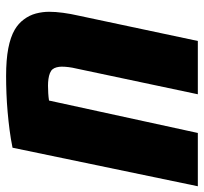

<svg xmlns="http://www.w3.org/2000/svg" viewBox="-46 -642 681 642"><g transform="rotate(-90 295.0 -320.5)"><path d="M-6.3 0 122.6 -619.6Q151.4 -625.5 181.4 -629.4Q211.4 -633.3 242.2 -636Q272.9 -638.7 303.2 -639.9Q333.5 -641.1 362.3 -641.1Q417 -641.1 454.8 -633.8Q492.7 -626.5 517.1 -612.3Q527.3 -606.4 536.1 -598.6Q544.9 -590.8 551.3 -582Q565.4 -563.5 571.3 -541.5Q577.1 -519.5 577.1 -497.1Q577.1 -476.1 573.7 -450.7Q570.3 -425.3 564 -397.9L479.5 0H301.3L387.2 -405.8Q390.6 -419.9 392.1 -432.4Q393.6 -444.8 393.6 -455.1Q393.6 -463.9 391.4 -472.2Q389.2 -480.5 384.8 -485.8Q380.4 -491.2 371.8 -494.6Q363.3 -498 352.5 -499.5Q341.8 -501 330.1 -501Q317.4 -501 304.9 -500.2Q292.5 -499.5 280.3 -497.6L171.9 0Z"/></g></svg>

Font: Open Sans SemiCondensed ExtraBold
Style: Italic
Weight: 800
Width: 4
Italic angle: -12°
Designer: Monotype Design Team
Foundry: Monotype Imaging Inc.
Version: Version 3.003